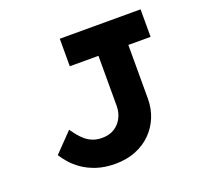

<svg xmlns="http://www.w3.org/2000/svg" viewBox="-122 -844 1063 998"><g transform="rotate(-20 409.0 -345.0)"><path d="M354.2 10Q296.6 10 251.5 -4.9Q206.4 -19.9 174 -42.8Q141.5 -65.7 120.4 -90.5Q99.2 -115.3 87.1 -134.9L187.4 -238.7Q199.5 -221.9 213.4 -204.5Q227.3 -187.1 244.9 -172.2Q262.4 -157.4 284.8 -148.8Q307.2 -140.2 335.8 -140.2Q375.3 -140.2 403.2 -157.6Q431.1 -174.9 446.7 -204.8Q462.3 -234.7 462.3 -270.8V-547.8H303.8V-700H750.7V-547.8H627.7V-251Q627.7 -196.6 608.4 -149Q589 -101.4 552.9 -65.6Q516.9 -29.7 466.7 -9.9Q416.4 10 354.2 10Z"/></g></svg>

Font: Lexend Mega
Style: Regular
Weight: 400
Designer: Bonnie Shaver-Troup, Thomas Jockin
Foundry: Lexend
Version: Version 1.007